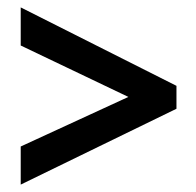

<svg xmlns="http://www.w3.org/2000/svg" viewBox="-20 -618 531 519"><path d="M36 -222 327 -356 36 -495V-598L457 -386V-324L36 -119Z"/></svg>

Font: Noto Sans Condensed SemiBold
Style: Regular
Weight: 600
Width: 3
Designer: Monotype Design Team
Foundry: Monotype Imaging Inc.
Version: Version 2.013; ttfautohint (v1.8.4.7-5d5b)